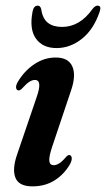

<svg xmlns="http://www.w3.org/2000/svg" viewBox="-20 -652 376 681"><path d="M170.5 -66Q179 -66 189.5 -72.2Q200 -78.5 215 -96Q221.5 -103 226.5 -102Q232.5 -101.5 234.2 -93.2Q236 -85 229 -71Q208.5 -34.5 174.5 -12.8Q140.5 9 95 9Q47 9 34.8 -21.5Q22.5 -52 41 -105L109 -304.5Q121 -338.5 119.2 -353.5Q117.5 -368.5 104 -368.5Q94.5 -368.5 84 -361.8Q73.5 -355 56.5 -336.5Q50 -330.5 45 -331.5Q39 -332 37.2 -339.8Q35.5 -347.5 42.5 -360.5Q66 -400.5 101.5 -424.2Q137 -448 177.5 -448Q222.5 -448 236.5 -416.5Q250.5 -385 232 -331L164.5 -130Q153 -95 155 -80.5Q157 -66 170.5 -66ZM200 -556.5Q263 -556.5 308 -620Q317 -632 326 -632Q341 -632 333.5 -610.5Q312.5 -548 271 -514.8Q229.5 -481.5 180.5 -481.5Q131.5 -481.5 107.5 -515Q83.5 -548.5 95.5 -611Q99.5 -632 114 -632Q123 -632 126 -620Q131 -586 149.8 -571.2Q168.5 -556.5 200 -556.5Z"/></svg>

Font: Fraunces 144pt S050 SemiBold
Style: Italic
Weight: 600
Italic angle: -16°
Version: Version 1.000; ttfautohint (v1.8.3)